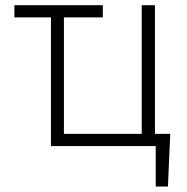

<svg xmlns="http://www.w3.org/2000/svg" viewBox="-20 -550 704 723"><path d="M367.2 -484.4H220.7V-45.9H513.7V-530.3H563.5V-45.9H621.1L612.3 152.3H566.4V0H171.9V-484.4H34.2V-530.3H367.2Z"/></svg>

Font: Pretendard GOV ExtraLight
Style: Regular
Weight: 200
Designer: Base glyphs from Inter by Rasmus Andersson; Hangeul glyphs from Noto Sans CJK(Source Han Sans) by Jang Soo-young and Kan
Foundry: Kil Hyung-jin
Version: Version 1.309